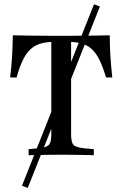

<svg xmlns="http://www.w3.org/2000/svg" viewBox="-20 -739 583 914"><path d="M112.1 155.6 84.7 145.2 427.4 -718.5 455.6 -708.1ZM266.1 -2.4Q238.7 -2.4 211.3 -2Q183.9 -1.6 159.3 -1.2Q134.7 -0.8 116.1 0V-29L162.1 -33.1Q200.8 -37.1 212.5 -49.2Q224.2 -61.3 224.2 -98.4V-201.6H318.5V-98.4Q318.5 -61.3 330.2 -49.2Q341.9 -37.1 381.5 -33.1L426.6 -29V0Q408.9 -0.8 384.3 -1.2Q359.7 -1.6 331.9 -2Q304 -2.4 277.4 -2.4H271.8ZM236.3 -539.5Q199.2 -539.5 171.8 -531Q144.4 -522.6 124.2 -503.6Q104 -484.7 88.3 -452Q72.6 -419.4 58.9 -370.2H28.2Q34.7 -421.8 37.5 -471.4Q40.3 -521 41.1 -571Q75.8 -570.2 123.8 -569.4Q171.8 -568.5 240.3 -568.5H303.2Q371 -568.5 419.4 -569.4Q467.7 -570.2 502.4 -571Q502.4 -521 505.6 -471.4Q508.9 -421.8 514.5 -370.2H484.7Q470.2 -419.4 454.4 -452Q438.7 -484.7 418.5 -503.6Q398.4 -522.6 371.4 -531Q344.4 -539.5 307.3 -539.5ZM224.2 -201.6V-551.6H318.5V-201.6Z"/></svg>

Font: Playfair 5pt SemiExpanded Light Medium
Style: Regular
Weight: 500
Version: Version 2.203